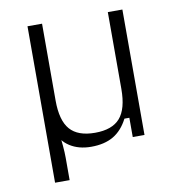

<svg xmlns="http://www.w3.org/2000/svg" viewBox="-76 -604 745 805"><g transform="rotate(-10 296.0 -201.0)"><path d="M94 132V-534H156V-207Q156 -122 189.5 -83.5Q223 -45 296 -45Q369 -45 402.5 -83.5Q436 -122 436 -207V-534H498V0H448V-82H427Q403 -35 365 -12.5Q327 10 270 10Q217 10 179.5 -14Q142 -38 130 -80L146 -89Q151 -42 153.5 -14Q156 14 156 37V132Z"/></g></svg>

Font: Mozilla Headline ExtraLight
Style: Regular
Weight: 200
Designer: Studio DRAMA
Foundry: Studio DRAMA
Version: Version 1.000